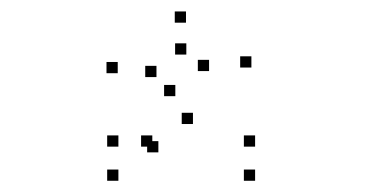

<svg xmlns="http://www.w3.org/2000/svg" viewBox="-20 -862 660 342"><path d="M189.7 -731.6V-751.6H169.7V-731.6ZM258.7 -724.7V-744.7H238.7V-724.7ZM311.9 -764.8V-784.8H291.9V-764.8ZM352.4 -735.4V-755.4H332.4V-735.4ZM292.3 -690.7V-710.7H272.3V-690.7ZM190.9 -600.8V-620.8H170.9V-600.8ZM190.9 -540V-560H170.9V-540ZM434.4 -540V-560H414.4V-540ZM434.4 -600.8V-620.8H414.4V-600.8ZM251.3 -600.8V-620.8H231.3V-600.8ZM262.1 -590.6V-610.6H242.1V-590.6ZM323.7 -641.1V-661.1H303.7V-641.1ZM427.8 -741.7V-761.7H407.8V-741.7ZM311.3 -821.6V-841.6H291.3V-821.6Z"/></svg>

Font: Monaspace Argon Dots Var
Style: Regular
Weight: 400
Designer: Riley Cran and the Lettermatic Team
Version: Version 1.100 (Monaspace Argon Dots)